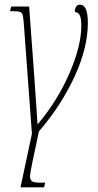

<svg xmlns="http://www.w3.org/2000/svg" viewBox="-20 -564 419 824"><path d="M117 10 82 -465Q80 -492 76.5 -501.5Q73 -511 64.5 -513.5Q56 -516 31 -516H23L28 -536H105L127 -237L141 -32H143Q227 -132 278 -249.5Q329 -367 329 -454Q329 -484 322.5 -498Q316 -512 301 -512Q301 -526 306.5 -535Q312 -544 323 -544Q340 -544 348.5 -525Q357 -506 357 -465Q357 -360 300.5 -236.5Q244 -113 147 0L119 132Q109 179 109 193Q109 209 118.5 214.5Q128 220 154 220H174L169 240H68Z"/></svg>

Font: Noto Serif CondThin
Style: Italic
Weight: 250
Width: 3
Italic angle: -12°
Designer: Monotype Design Team
Foundry: Monotype Imaging Inc.
Version: Version 1.001